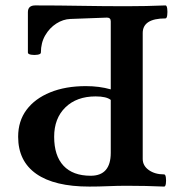

<svg xmlns="http://www.w3.org/2000/svg" viewBox="-20 -686 663 709"><path d="M310 3Q181 3 114 -44Q47 -91 47 -181Q47 -239 78 -280.5Q109 -322 165.5 -345Q222 -368 297 -368Q347 -368 389 -356V-607Q389 -621 375 -621L240 -616Q213 -615 188 -599Q163 -583 147 -555.5Q131 -528 131 -492Q131 -486 119 -484Q107 -482 95 -484Q83 -486 83 -492V-641Q83 -666 110 -666Q195 -666 279 -664.5Q363 -663 448 -663Q519 -663 591 -666Q596 -666 597.5 -654Q599 -642 597.5 -630Q596 -618 591 -618Q507 -618 507 -564V-99Q507 -74 529.5 -58Q552 -42 586 -42Q591 -42 592.5 -30.5Q594 -19 592.5 -8Q591 3 586 3Q519 0 448 0Q414 0 379.5 1.5Q345 3 310 3ZM315 -37Q389 -37 389 -122V-317Q373 -330 333 -330Q263 -330 221.5 -289.5Q180 -249 180 -181Q180 -111 214.5 -74Q249 -37 315 -37Z"/></svg>

Font: Junicode
Style: Bold
Weight: 700
Designer: Peter S. Baker
Version: Version 2.100; ttfautohint (v1.8.4)